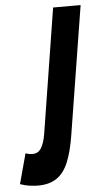

<svg xmlns="http://www.w3.org/2000/svg" viewBox="-190 -579 439 833"><g transform="rotate(-5 29.0 -162.0)"><path d="M193.7 -544 103.6 17.8Q92.4 86.8 73.7 131.8Q54.9 176.9 22.9 198.4Q-9.1 220 -58.6 220Q-74.7 220 -95.6 217.1Q-116.6 214.2 -136 206.7L-100.5 75.6Q-89.9 79.6 -82.8 80.4Q-75.8 81.2 -68.3 81.2Q-45.3 81.2 -32.1 59.6Q-18.9 38.1 -12.4 -1.9L73.9 -544Z"/></g></svg>

Font: Georama ExtraCondensed Thin
Style: Italic
Weight: 100
Width: 2
Italic angle: -9°
Designer: Jean-Baptiste Levee
Foundry: Production Type
Version: Version 1.001